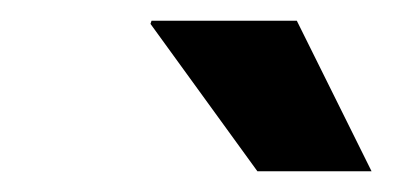

<svg xmlns="http://www.w3.org/2000/svg" viewBox="-20 -740 393 185"><path d="M126 -720H266L338 -575H228L125 -717Z"/></svg>

Font: Chivo ExtraBold Italic
Style: Regular
Weight: 800
Italic angle: -8.05°
Designer: Hector Gatti
Foundry: Omnibus-Type
Version: Version 1.007